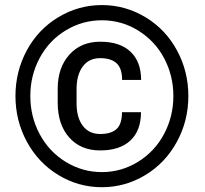

<svg xmlns="http://www.w3.org/2000/svg" viewBox="-20 -741 824 770"><path d="M545.4 -291Q545.4 -216.8 502.7 -177.2Q460 -137.7 381.8 -137.7Q303.7 -137.7 257.6 -189.7Q211.4 -241.7 211.4 -329.6V-384.8Q211.4 -469.7 258.1 -521.7Q304.7 -573.7 381.8 -573.7Q461.4 -573.7 503.7 -533.4Q545.9 -493.2 545.9 -420.4H469.7Q469.7 -467.3 447.3 -487.5Q424.8 -507.8 381.8 -507.8Q336.9 -507.8 312.3 -474.9Q287.6 -441.9 287.1 -386.7V-326.7Q287.1 -269.5 312 -236.6Q336.9 -203.6 381.8 -203.6Q425.3 -203.6 447.3 -223.4Q469.2 -243.2 469.2 -291ZM675.3 -356Q675.3 -437 638.7 -506.6Q602.1 -576.2 535.2 -617.9Q468.3 -659.7 388.7 -659.7Q311 -659.7 244.4 -619.6Q177.7 -579.6 139.6 -509.3Q101.6 -439 101.6 -356Q101.6 -272.9 139.4 -202.6Q177.2 -132.3 243.9 -91.6Q310.5 -50.8 388.7 -50.8Q466.8 -50.8 533.9 -92.3Q601.1 -133.8 638.2 -204.1Q675.3 -274.4 675.3 -356ZM42 -356Q42 -454.6 87.6 -539.1Q133.3 -623.5 214.1 -672.1Q294.9 -720.7 388.7 -720.7Q482.4 -720.7 563.2 -672.1Q644 -623.5 689.7 -539.1Q735.4 -454.6 735.4 -356Q735.4 -256.3 689 -171.6Q642.6 -86.9 562.3 -38.6Q481.9 9.8 388.7 9.8Q294.4 9.8 214.1 -39.1Q133.8 -87.9 87.9 -172.4Q42 -256.8 42 -356Z"/></svg>

Font: Shabnam FD
Style: Bold
Weight: 700
Foundry: DejaVu fonts team - Redesigned by Saber Rastikerdar - Based on Vazir font
Version: Version 5.00;October 20, 2019;FontCreator 12.0.0.2547 64-bit